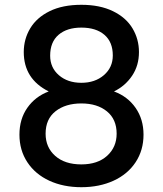

<svg xmlns="http://www.w3.org/2000/svg" viewBox="-20 -762 678 800"><path d="M183 -381Q79 -433 79 -545Q79 -599 106 -644Q133 -689 187 -715.5Q241 -742 319 -742Q396 -742 450.5 -715.5Q505 -689 532 -644Q559 -599 559 -545Q559 -489 530.5 -446.5Q502 -404 455 -381Q512 -360 545 -312.5Q578 -265 578 -201Q578 -136 545 -86Q512 -36 453 -9Q394 18 319 18Q244 18 185.5 -9Q127 -36 94 -86Q61 -136 61 -201Q61 -266 94 -313Q127 -360 183 -381ZM450 -531Q450 -587 415 -617Q380 -647 319 -647Q259 -647 224 -617Q189 -587 189 -530Q189 -480 225.5 -448.5Q262 -417 319 -417Q376 -417 413 -449Q450 -481 450 -531ZM319 -331Q253 -331 211.5 -298.5Q170 -266 170 -205Q170 -148 210 -112.5Q250 -77 319 -77Q387 -77 426.5 -113Q466 -149 466 -205Q466 -265 425.5 -298Q385 -331 319 -331Z"/></svg>

Font: A Bank Premium Med
Style: Regular
Weight: 500
Designer: Ninad Kale (Devanagari), Jonny Pinhorn (Latin), Htun Naung (Myanmar)
Foundry: Indian Type Foundry
Version: 4.004